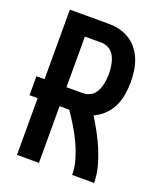

<svg xmlns="http://www.w3.org/2000/svg" viewBox="-136 -824 772 913"><g transform="rotate(20 250.0 -367.5)"><path d="M59 0V-287H18V-383H59V-735H255Q283 -735 310.5 -728.5Q338 -722 362 -707Q386 -692 403.5 -669.5Q421 -647 431 -621Q441 -595 445 -567Q449 -539 449 -511Q449 -479 444 -447.5Q439 -416 425.5 -387.5Q412 -359 389 -336.5Q366 -314 337 -301Q358 -267 377.5 -231Q397 -195 412.5 -157.5Q428 -120 438.5 -80.5Q449 -41 449 0H338Q338 -39 326.5 -77.5Q315 -116 298.5 -151.5Q282 -187 261.5 -221Q241 -255 219 -287H170V0ZM170 -383H255Q269 -383 282.5 -388.5Q296 -394 306 -404Q316 -414 322 -427.5Q328 -441 331.5 -454.5Q335 -468 336.5 -482.5Q338 -497 338 -511Q338 -525 336.5 -539.5Q335 -554 331.5 -568Q328 -582 322 -595Q316 -608 306 -618Q296 -628 282.5 -633.5Q269 -639 255 -639H170Z"/></g></svg>

Font: Zed Mono
Style: Bold
Weight: 700
Monospace: yes
Designer: Belleve Invis
Foundry: Belleve Invis
Version: Version 1.0.0; ttfautohint (v1.8.4)